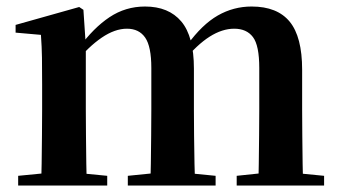

<svg xmlns="http://www.w3.org/2000/svg" viewBox="-20 -572 1048 592"><path d="M36 0V-29.9L141.6 -40.2H204.7L310.6 -29.9V0ZM106.2 0Q107.9 -25.5 108.4 -67.4Q108.9 -109.4 109.4 -154.8Q109.9 -200.3 109.9 -234.8V-311.2Q109.9 -360.7 109.4 -394.1Q108.9 -427.5 106.2 -464.5L28.1 -471.4V-495.2L224.2 -550.4L237.2 -541.7L244.6 -431V-428V-234.8Q244.6 -200.3 245.1 -154.8Q245.6 -109.4 246.1 -67.4Q246.6 -25.5 247.6 0ZM374.1 0V-29.9L476.5 -40.2H540.6L644.8 -29.9V0ZM442.9 0Q444.6 -25.5 445.1 -66.9Q445.6 -108.4 446.1 -153.8Q446.6 -199.3 446.6 -234.8V-362.5Q446.6 -428.5 427.7 -456Q408.7 -483.5 371.4 -483.5Q334.1 -483.5 293.6 -455.9Q253.1 -428.3 213.2 -379.4L208 -425.7H224.3Q268.5 -486.3 317.8 -519.1Q367.1 -551.9 427.1 -551.9Q500.1 -551.9 539 -505.8Q577.9 -459.6 577.9 -360.5V-234.8Q577.9 -199.3 578.4 -153.8Q578.9 -108.4 579.7 -66.9Q580.6 -25.5 581.6 0ZM709.8 0V-29.9L807.8 -40.2H873.8L979.3 -29.9V0ZM776.1 0Q777.4 -25.5 777.9 -66.9Q778.4 -108.4 778.9 -153.8Q779.4 -199.3 779.4 -234.8V-362.5Q779.4 -432 759.9 -457.7Q740.5 -483.5 702.1 -483.5Q665.1 -483.5 626.4 -459Q587.7 -434.5 545 -382.8L538.1 -433.9H557.7Q603.1 -496.4 651.5 -524.2Q700 -551.9 755.9 -551.9Q834.8 -551.9 873.2 -505.2Q911.6 -458.4 911.6 -357V-234.8Q911.6 -199.3 912.1 -153.8Q912.6 -108.4 913.1 -66.9Q913.6 -25.5 914.6 0Z"/></svg>

Font: Noto Serif KR
Style: Regular
Weight: 200
Designer: Ryoko NISHIZUKA 西塚涼子 (kana & ideographs); Frank Grießhammer (Latin, Greek & Cyrillic); Wenlong ZHANG 张文龙 (bopomofo); San
Foundry: Adobe
Version: Version 2.001;hotconv 1.1.0;makeotfexe 2.6.0